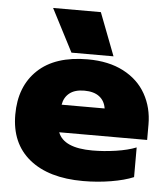

<svg xmlns="http://www.w3.org/2000/svg" viewBox="-52 -743 703 805"><g transform="rotate(5 300.0 -341.0)"><path d="M139 -697H340L409 -517H232ZM20 -238Q20 -357 93 -426Q166 -495 303 -495Q391 -495 453.5 -462.5Q516 -430 548 -373Q580 -316 580 -245V-180H210Q234 -116 355 -116Q403 -116 453.5 -123.5Q504 -131 539 -145V-20Q501 -4 444 5.5Q387 15 327 15Q182 15 101 -51Q20 -117 20 -238ZM391 -296Q386 -328 363 -345.5Q340 -363 300 -363Q260 -363 237.5 -345Q215 -327 210 -296Z"/></g></svg>

Font: Prompt ExtraBold
Style: Regular
Weight: 800
Designer: Katatrad Team
Foundry: CadsonDemak
Version: Version 1.001